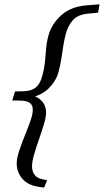

<svg xmlns="http://www.w3.org/2000/svg" viewBox="-20 -738 482 890"><path d="M37 -272.5 49.5 -314 90 -315Q113.5 -316 130 -323Q146.5 -330 157.5 -344.8Q168.5 -359.5 175 -383Q185.5 -420 188.5 -452.2Q191.5 -484.5 194 -514.2Q196.5 -544 205 -574.5Q219.5 -627.5 264.5 -667.8Q309.5 -708 384 -713.5L441.5 -718L434.5 -679L390 -675Q341 -670.5 318.2 -645Q295.5 -619.5 285 -581.5Q278 -555 273.5 -526Q269 -497 264.2 -465.5Q259.5 -434 250.5 -401Q239.5 -362.5 206.5 -329.2Q173.5 -296 117.5 -284.5L121.5 -298.5Q147.5 -291.5 163.2 -279.2Q179 -267 186.2 -251Q193.5 -235 193.5 -216Q193.5 -195.5 183.8 -162.8Q174 -130 161 -93Q148 -56 138.2 -22.5Q128.5 11 128.5 32.5Q128.5 56 139.8 71.8Q151 87.5 177 93L198.5 97.5L184.5 131.5L156.5 127.5Q108.5 120 83 89.8Q57.5 59.5 57.5 20Q57.5 -4.5 68.8 -38.5Q80 -72.5 94.8 -108.8Q109.5 -145 120.8 -177Q132 -209 132 -229.5Q132 -250.5 118.5 -260.8Q105 -271 78.5 -271.5Z"/></svg>

Font: Newsreader 14pt
Style: Italic
Weight: 400
Italic angle: -17°
Designer: Hugues Gentile
Foundry: Production Type
Version: Version 1.003